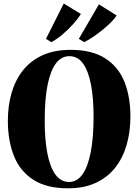

<svg xmlns="http://www.w3.org/2000/svg" viewBox="-20 -1030 766 1063"><path d="M357.5 12.5Q238.5 13 164.5 -34.8Q90.5 -82.5 57 -167Q23.5 -251.5 23.5 -361.5Q23.5 -445.5 44.5 -517Q65.5 -588.5 108.2 -641.8Q151 -695 216.2 -724.5Q281.5 -754 371 -754Q489 -754 562.2 -707.2Q635.5 -660.5 668.8 -577.2Q702 -494 702 -385Q702 -300.5 681.2 -228.2Q660.5 -156 618 -102Q575.5 -48 510.5 -17.8Q445.5 12.5 357.5 12.5ZM363 -22.5Q406 -22.5 436 -63.8Q466 -105 482 -185.8Q498 -266.5 498 -384.5Q498 -489.5 483.2 -564.2Q468.5 -639 439.2 -679Q410 -719 364 -719Q320 -719 289.8 -679.2Q259.5 -639.5 243.5 -560.2Q227.5 -481 227.5 -361.5Q227.5 -258.5 242 -182.2Q256.5 -106 286.5 -64.2Q316.5 -22.5 363 -22.5ZM446 -797 416.5 -815 527.5 -1006 625.5 -944.5Q613.5 -925 591.8 -903.8Q570 -882.5 544.2 -861.8Q518.5 -841 492.8 -824Q467 -807 447 -797ZM263.5 -797 234.5 -815 333 -1010.5 428 -952.5Q412.5 -927.5 385.5 -897.2Q358.5 -867 327 -840Q295.5 -813 264.5 -797Z"/></svg>

Font: Merriweather 120pt Black
Style: Regular
Weight: 900
Designer: Eben Sorkin
Foundry: Eben Sorkin
Version: Version 2.100